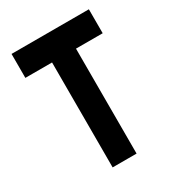

<svg xmlns="http://www.w3.org/2000/svg" viewBox="-167 -783 803 882"><g transform="rotate(-30 234.5 -342.0)"><path d="M439.5 -683.6H29.3V-556.6H170.9V0H297.9V-556.6H439.5Z"/></g></svg>

Font: Saman Dere
Style: Regular
Weight: 400
Designer: Tuna Ça_lar Gümü_
Foundry: Tuna Ça_lar Gümü_
Version: Version 1.001;hotconv 1.0.109;makeotfexe 2.5.65596